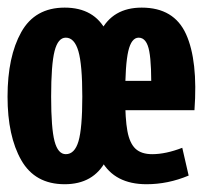

<svg xmlns="http://www.w3.org/2000/svg" viewBox="-45 -470 528 499"><path d="M-25.4 -218.8Q-25.4 -323 10.3 -386.6Q45.9 -450.2 123 -450.2Q200.3 -450.2 231.5 -388.1Q262.7 -326 262.7 -218.8Q262.7 -114.3 230.4 -52.7Q198.2 8.8 123 8.8Q45.9 8.8 10.3 -53.7Q-25.4 -116.2 -25.4 -218.8ZM168.9 -218.8Q168.9 -302.2 158.7 -337.1Q148.4 -372.1 126 -372.1Q105.7 -372.1 96.8 -337.1Q87.9 -302.2 87.9 -218.8Q87.9 -136.5 96.8 -102.9Q105.7 -69.3 126 -69.3Q149.1 -69.3 159 -102.9Q168.9 -136.5 168.9 -218.8ZM184.6 -218.8Q184.6 -325 216.1 -387.6Q247.6 -450.2 323.2 -450.2Q407.3 -450.2 438.5 -381.3Q469.7 -312.5 460.4 -183.6H223.6V-259.8H413.1L347.7 -218.8Q349.6 -301.8 342.9 -336.9Q336.3 -372.1 315.4 -372.1Q296.5 -372.1 288.4 -337.1Q280.3 -302.2 280.3 -218.8Q280.3 -161.1 286.1 -129.4Q292 -97.7 307.1 -83.5Q322.3 -69.3 350.6 -69.3Q385.7 -69.3 428.7 -85.9L445.3 -13.7Q391.7 8.8 335.9 8.8Q252.9 8.8 218.8 -52.2Q184.6 -113.3 184.6 -218.8Z"/></svg>

Font: Sudo Var
Style: Regular
Weight: 400
Monospace: yes
Designer: Jens Kutilek
Foundry: Jens Kutilek
Version: Version 0.065;FEAKit 1.0